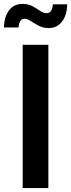

<svg xmlns="http://www.w3.org/2000/svg" viewBox="-42 -955 361 975"><path d="M203.6 -727.5V0H73.2V-727.5ZM205.6 -812.5Q176.8 -812.5 154.3 -824.5Q131.8 -836.4 114.3 -848.1Q96.7 -859.9 82.5 -859.9Q67.9 -859.9 60.5 -846.9Q53.2 -834 52.2 -815.4H-22Q-20.5 -871.1 4.4 -903.1Q29.3 -935.1 72.3 -935.1Q102.1 -935.1 123.3 -923.3Q144.5 -911.6 161.6 -899.9Q178.7 -888.2 195.3 -888.2Q222.7 -888.2 226.6 -933.1H299.3Q297.9 -876.5 272.2 -844.5Q246.6 -812.5 205.6 -812.5Z"/></svg>

Font: Inter-SemiBold
Style: Regular
Weight: 600
Designer: Rasmus Andersson
Foundry: rsms
Version: Version 4.000;git-a52131595